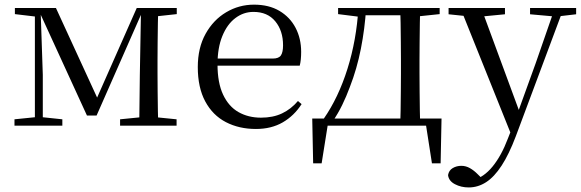

<svg xmlns="http://www.w3.org/2000/svg" viewBox="-20 -551 2547 842"><path d="M361.3 -44.4 152.3 -500.2H146.6V-516H225.3L415.9 -101.4H396.3L579.7 -516H611.3V-500.6H604.5L403.6 -44.4ZM590.6 0 593.2 -221.5 598.5 -516H674Q673 -491.8 672.4 -450.7Q671.8 -409.7 671.3 -365.7Q670.8 -321.7 670.8 -288.3V-228.5Q670.8 -194.3 671.3 -150.3Q671.8 -106.3 672.4 -65.3Q673 -24.4 674 0ZM43.5 0V-27.8L142.2 -37.8H158.3L253.4 -27.8V0ZM506.6 0V-27.8L614.8 -38.6H647L754.4 -27.8V0ZM45.3 -489.1V-516H155.1V-477.4H143.3ZM133 0V-516H157.8L167.7 -222.7V0ZM628.5 -477.4V-516H755.2V-489.1L647.8 -477.4Z M1102.3 14.6Q1028.5 14.6 970.6 -15.4Q912.7 -45.5 880.1 -106.2Q847.4 -167 847.4 -256.8Q847.4 -341.1 881.5 -402.5Q915.6 -463.8 971.8 -497.2Q1028 -530.6 1093.9 -530.6Q1159.2 -530.6 1205.4 -503.3Q1251.6 -475.9 1276.1 -429.2Q1300.7 -382.4 1300.7 -323.2Q1300.7 -286.8 1294.4 -262.9H885.6V-294.2H1176.3Q1202.6 -294.2 1212 -308.2Q1221.3 -322.1 1221.3 -352.3Q1221.3 -416.2 1187.2 -457.5Q1153.2 -498.8 1091.6 -498.8Q1047.8 -498.8 1012 -471.6Q976.1 -444.5 955 -392.8Q933.9 -341.2 933.9 -268.7Q933.9 -188 958.4 -135.9Q982.9 -83.8 1025.9 -59.4Q1069 -35 1124.5 -35Q1177.5 -35 1216.8 -53.7Q1256.2 -72.3 1286.7 -108.1L1302.6 -94.3Q1270 -43.5 1220 -14.4Q1170 14.6 1102.3 14.6Z M1870.9 0H1395.9L1420.2 -21.1L1390.5 165.4H1353.3L1349.3 -31.1H1916.3L1912.3 165.4H1874.3L1845.2 -21.5ZM1735.1 0Q1736.3 -24.4 1736.8 -65.3Q1737.3 -106.3 1737.8 -150.3Q1738.3 -194.3 1738.3 -228.5V-288.3Q1738.3 -321.7 1737.8 -365.7Q1737.3 -409.7 1736.8 -450.7Q1736.3 -491.8 1735.1 -516H1822.7Q1821.7 -491.8 1821.2 -450.7Q1820.7 -409.7 1820.2 -365.7Q1819.7 -321.7 1819.7 -288.3V-228.5Q1819.7 -194.3 1820.2 -150.3Q1820.7 -106.3 1821.2 -65.3Q1821.7 -24.4 1822.7 0ZM1462.7 -489.1V-516H1564.7V-477.4H1555.6ZM1780.1 -477.4V-516H1908.1V-489.1L1796.5 -477.4ZM1399.8 -30.4Q1464.2 -123.1 1503.8 -249.2Q1543.4 -375.4 1551.8 -516H1585.6Q1580 -425.3 1562.6 -337.1Q1545.2 -248.8 1514.2 -169.3Q1499.3 -128.8 1480.7 -90.6Q1462.1 -52.5 1439.1 -19.1V-6.8ZM1564.7 -484.1V-516H1781.9V-484.1Z M2035.4 271Q2002 271 1974.9 256.7Q1947.7 242.4 1944.9 216.7Q1948.5 196.1 1965.3 186.2Q1982.1 176.2 2003.2 176.2Q2023 176.2 2040.7 186.3Q2058.5 196.3 2075.1 213.2L2103.8 241.4L2072.3 257.1L2052.5 240.1Q2101.9 226.4 2140.4 179Q2178.9 131.6 2206.9 57.6L2235.6 -15.2L2240.2 -27.8L2329.4 -274.3L2413.3 -516H2452.2L2242.1 46.5Q2212.2 125.6 2179.8 175.3Q2147.4 225.1 2111.7 248Q2076 271 2035.4 271ZM2226.7 51.4 1999 -516H2090.3L2258.7 -59.3L2264.7 -46.2ZM1947.2 -488.4V-516H2194.5V-488.4L2087.9 -478.1H2046.1ZM2304.5 -488.4V-516H2506.6V-488.4L2425.3 -478.9H2410.3Z"/></svg>

Font: Noto Serif KR ExtraLight
Style: Regular
Weight: 200
Designer: Ryoko NISHIZUKA 西塚涼子 (kana & ideographs); Frank Grießhammer (Latin, Greek & Cyrillic); Wenlong ZHANG 张文龙 (bopomofo); San
Foundry: Adobe
Version: Version 2.002-H1;hotconv 1.1.0;makeotfexe 2.6.0